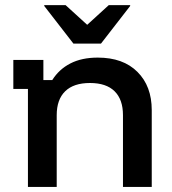

<svg xmlns="http://www.w3.org/2000/svg" viewBox="-20 -736 676 756"><path d="M90 0V-385.8H32.5V-500H150.8V-420.8H185.8Q212.5 -463.3 257.1 -486.2Q301.7 -509.2 365 -509.2Q465 -509.2 521.2 -452.9Q577.5 -396.7 577.5 -302.5V0H464.2V-282.5Q464.2 -344.2 431.2 -376.7Q398.3 -409.2 334.2 -409.2Q270 -409.2 236.7 -376.7Q203.3 -344.2 203.3 -282.5V0ZM269.2 -564.2 154.2 -712.5V-715.8H238.3L323.3 -638.3L408.3 -715.8H492.5V-712.5L377.5 -564.2Z"/></svg>

Font: Funnel Display Medium
Style: Regular
Weight: 500
Designer: NORD ID, Kristian Moeller
Foundry: Dicotype
Version: Version 1.000